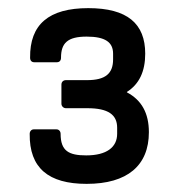

<svg xmlns="http://www.w3.org/2000/svg" viewBox="-20 -795 443 472"><path d="M193 -343C293 -343 346 -388 346 -470C346 -517 328 -549 292 -568V-569C322 -588 337 -619 337 -663C337 -737 293 -775 197 -775C100 -775 53 -735 54 -653C54 -646 58 -642 64 -642H120C126 -642 130 -646 130 -653C130 -689 146 -705 193 -705C239 -705 258 -691 258 -663V-649C258 -614 239 -598 194 -598H142C136 -598 131 -594 131 -587V-540C131 -534 136 -529 142 -529H195C246 -529 268 -513 268 -481V-466C268 -433 242 -413 192 -413C149 -413 129 -424 129 -466C129 -472 125 -477 119 -477H63C57 -477 53 -472 53 -466C52 -382 99 -343 193 -343Z"/></svg>

Font: Sofia Sans Cond SemiBold
Style: Regular
Weight: 600
Width: 3
Designer: Botio Nikoltchev, Ani Petrova
Foundry: lettersoup
Version: Version 4.100